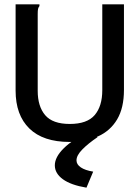

<svg xmlns="http://www.w3.org/2000/svg" viewBox="-20 -643 640 886"><path d="M301 12Q179 12 115.5 -50Q52 -112 52 -225V-623H162V-615Q157 -609 155.5 -601.5Q154 -594 154 -578V-224Q154 -152 188.5 -111.5Q223 -71 302 -71Q382 -71 417 -112Q452 -153 452 -227V-623H552V-228Q552 -145 520.5 -92Q489 -39 432 -13.5Q375 12 301 12ZM410 149 379 223Q307 211 270 184Q233 157 233 120Q233 82 274 41.5Q315 1 387 -35L430 -10Q387 19 360 46.5Q333 74 333 97Q333 116 353 129.5Q373 143 410 149Z"/></svg>

Font: Inconsolata Expanded SemiBold
Style: Regular
Weight: 600
Width: 7
Monospace: yes
Designer: Raph Levien, Cyreal, Brenton Simpson
Foundry: Raph Levien, Cyreal, Google
Version: Version 3.001; ttfautohint (v1.8.2.53-6de2)